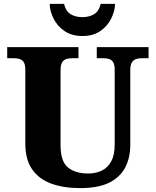

<svg xmlns="http://www.w3.org/2000/svg" viewBox="-20 -956 799 986"><path d="M392 10Q307 10 243.5 -13Q180 -36 145 -86.5Q110 -137 110 -219V-598Q110 -624 102 -636.5Q94 -649 81 -653Q68 -657 52 -657H17V-714H383V-657H349Q333 -657 319.5 -652.5Q306 -648 298.5 -635Q291 -622 291 -594V-210Q291 -127 329 -96Q367 -65 433 -65Q472 -65 503 -80Q534 -95 551.5 -128Q569 -161 569 -214V-598Q569 -624 561 -636.5Q553 -649 540.5 -653Q528 -657 512 -657H477V-714H743V-657H707Q691 -657 678 -652.5Q665 -648 657 -635Q649 -622 649 -594V-212Q649 -145 622.5 -95Q596 -45 540 -17.5Q484 10 392 10ZM403 -771Q349 -771 311.5 -796.5Q274 -822 255 -860.5Q236 -899 235 -936H309Q317 -900 341.5 -884Q366 -868 403 -868Q440 -868 464.5 -884Q489 -900 497 -936H571Q570 -899 551 -860.5Q532 -822 495 -796.5Q458 -771 403 -771Z"/></svg>

Font: Noto Serif Kannada ExtraBold
Style: Regular
Weight: 800
Version: Version 2.003